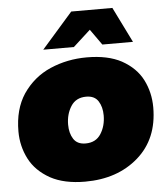

<svg xmlns="http://www.w3.org/2000/svg" viewBox="-54 -818 763 874"><g transform="rotate(-5 327.0 -380.5)"><path d="M572 -607H432L381 -679L302 -607H162L304 -769H492ZM300 8Q205 8 142 -26Q76.5 -62.5 46.8 -120.5Q17 -178.5 17 -246Q17 -347 62.5 -416Q111.5 -488 189 -521.5Q266.5 -555 356 -555Q452 -555 514.5 -521.5Q579.5 -485.5 608.8 -427.8Q638 -370 638 -302Q638 -158 543 -75Q448 8 300 8ZM317 -165Q364 -165 387 -201Q410 -237 410 -285Q410 -324 393 -350.5Q376 -377 338 -377Q291 -377 268 -341Q245 -305 245 -257Q245 -218 262 -191.5Q279 -165 317 -165Z"/></g></svg>

Font: Argentum Sans Black
Style: Italic
Weight: 900
Italic angle: -11°
Designer: Julieta Ulanovsky (font), Cristiano Sobral (main changes and remaster)
Foundry: Julieta Ulanovsky (font), Cristiano Sobral (main changes and remaster)
Version: Version 2.007;June 15, 2022;FontCreator 14.0.0.2814 64-bit; 